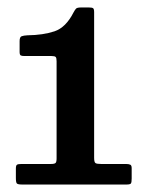

<svg xmlns="http://www.w3.org/2000/svg" viewBox="-20 -950 396 514"><path d="M22.5 -473.5V-499Q22.5 -507.5 25.8 -509.2Q29 -511 37.5 -511H116Q126 -511 128.8 -513.8Q131.5 -516.5 131.5 -526V-786Q131.5 -795 129 -797.5Q126.5 -800 118 -800H46Q39 -800 35.8 -801.5Q32.5 -803 32.5 -811V-840Q32.5 -851 38 -853Q43.5 -855 53.5 -855.5Q95.5 -856 126 -866.2Q156.5 -876.5 177 -917Q180.5 -923.5 183.5 -926.8Q186.5 -930 197 -930H218Q226.5 -930 229.2 -928Q232 -926 232 -917.5V-527.5Q232 -516 235.5 -513.5Q239 -511 251 -511H317.5Q324.5 -511 328.5 -509.2Q332.5 -507.5 332.5 -500V-472Q332.5 -462 330.5 -459Q328.5 -456 318.5 -456H39.5Q28 -456 25.2 -458.8Q22.5 -461.5 22.5 -473.5Z"/></svg>

Font: Besley* Condensed Heavy
Style: Regular
Weight: 800
Width: 3
Designer: Owen Earl
Foundry: indestructible type*
Version: Version 3.000; ttfautohint (v1.8.3)